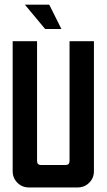

<svg xmlns="http://www.w3.org/2000/svg" viewBox="-20 -824 469 844"><path d="M89.3 -803.6H196.4L250 -696.4H178.6ZM35.7 -642.9H142.9V-116.4Q142.9 -98.6 160.7 -98.6H267.9Q285.7 -98.6 285.7 -116.4V-642.9H392.9V-71.4Q392.9 -41.4 372.1 -20.7Q351.4 0 321.4 0H107.1Q77.1 0 56.4 -20.7Q35.7 -41.4 35.7 -71.4Z"/></svg>

Font: Aire Exterior
Style: Regular
Weight: 400
Width: 4
Designer: Jayvee Enaguas (HarvettFox96)
Version: 20190503.02